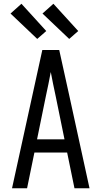

<svg xmlns="http://www.w3.org/2000/svg" viewBox="-20 -1001 540 1021"><path d="M44 0 205 -735H295L349 -490L456 0H376L337 -190H163L124 0ZM323 -260 276 -490Q269 -522 262.5 -554Q256 -586 250 -618Q244 -586 237.5 -554Q231 -522 224 -490L177 -260ZM348 -794 206 -929 264 -981 396 -836ZM178 -794 36 -929 94 -981 226 -836Z"/></svg>

Font: Iosevka Term SS14
Style: Regular
Weight: 400
Monospace: yes
Designer: Belleve Invis
Foundry: Belleve Invis
Version: Version 24.1.1; ttfautohint (v1.8.4)